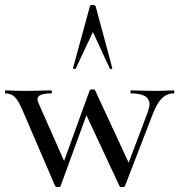

<svg xmlns="http://www.w3.org/2000/svg" viewBox="-27 -750 722 773"><path d="M672 -374Q646 -374 626.5 -356Q607 -338 590 -296L476 -1Q475 3 465 3Q455 3 454 -1L321 -286L217 -1Q217 3 207 3Q198 3 195 -1L65 -303Q47 -346 32 -360Q17 -374 -5 -374Q-7 -374 -7 -380Q-7 -386 -5 -386Q14 -386 25 -385L74 -384L137 -385Q152 -386 179 -386Q182 -386 182 -380Q182 -374 179 -374Q153 -374 138.5 -368.5Q124 -363 124 -350Q124 -343 128 -335L231 -102L334 -386Q335 -390 345 -390Q355 -390 356 -386L491 -95L568 -299Q575 -320 575 -330Q575 -374 501 -374Q498 -374 498 -380Q498 -386 501 -386Q528 -386 542 -385L602 -384L640 -385Q650 -386 672 -386Q675 -386 675 -380Q675 -374 672 -374ZM425 -475Q425 -473 420.5 -472Q416 -471 415 -474L347 -621L278 -474Q277 -471 271.5 -472.5Q266 -474 267 -476L335 -725Q335 -730 346 -730Q355 -730 358 -725L425 -476Z"/></svg>

Font: Cormorant Infant Medium
Style: Regular
Weight: 500
Designer: Christian Thalmann (Catharsis Fonts)
Version: Version 3.000